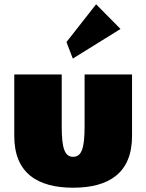

<svg xmlns="http://www.w3.org/2000/svg" viewBox="-20 -860 682 895"><path d="M289.9 -664 319.4 -587 541.8 -725 428 -840ZM46.5 -513V-226C46.5 -54 154 15 321 15C488 15 595.5 -54 595.5 -226V-513H374.3V-269C374.3 -168 360 -129 321 -129C282 -129 267.7 -168 267.7 -269V-513Z"/></svg>

Font: Blink
Style: Wide
Weight: 400
Designer: Mew Too
Foundry: Cannot Into Space Fonts
Version: Version 001.000